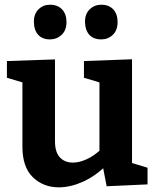

<svg xmlns="http://www.w3.org/2000/svg" viewBox="-20 -793 671 825"><path d="M233 12Q166.3 12 121.3 -31.3Q76.3 -74.7 76.3 -162.7V-455L89.3 -435L9.7 -459V-530.7L216.3 -537.7V-185.7Q216.3 -139.3 237.3 -116.8Q258.3 -94.3 293.3 -94.3Q320.3 -94.3 352.5 -108.8Q384.7 -123.3 416.7 -153.7L407.3 -128.7V-458L420.3 -435L340.7 -459V-530.7L547.3 -538.3V-74.3L530.3 -97.7L614 -72.3V-0.7L438.3 7.3L419.3 -90.7L438.7 -84.3Q389.3 -35.7 335.7 -11.8Q282 12 233 12ZM415 -623.7Q382 -623.7 364 -643.3Q346 -663 345.3 -698Q344.7 -732.7 365.2 -752.7Q385.7 -772.7 415 -772.7Q448 -772.7 466.7 -752.7Q485.3 -732.7 485.3 -698Q485.3 -663 464.8 -643.3Q444.3 -623.7 415 -623.7ZM194.7 -623.7Q162.3 -623.7 144.3 -643.3Q126.3 -663 125.7 -698Q125 -732.7 145.2 -752.7Q165.3 -772.7 194.7 -772.7Q227.7 -772.7 246.7 -752.7Q265.7 -732.7 265.7 -698Q265.7 -663 244.8 -643.3Q224 -623.7 194.7 -623.7Z"/></svg>

Font: Bitter Thin
Style: Regular
Weight: 100
Designer: Sol Matas, and Bitter project Authors
Foundry: Sol Matas
Version: Version 2.002